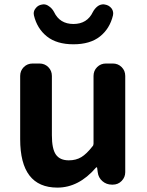

<svg xmlns="http://www.w3.org/2000/svg" viewBox="-20 -853 677 887"><path d="M245.1 13.7Q73.2 13.7 73.2 -210V-502Q73.2 -526.4 89.8 -543Q106.4 -559.6 130.9 -559.6H162.1Q186.5 -559.6 203.1 -543Q219.7 -526.4 219.7 -502V-228.5Q219.7 -165 238.3 -138.7Q256.8 -112.3 297.9 -112.3Q331.1 -112.3 355.5 -127Q379.9 -141.6 407.2 -176.8Q412.1 -181.6 412.1 -189.5V-502Q412.1 -526.4 428.7 -543Q445.3 -559.6 469.7 -559.6H501Q525.4 -559.6 542 -543Q558.6 -526.4 558.6 -502V-57.6Q558.6 -34.2 542 -17.1Q525.4 0 501 0H497.1Q471.7 0 453.1 -16.1Q434.6 -32.2 431.6 -56.6L428.7 -78.1Q427.7 -80.1 425.8 -80.1Q423.8 -80.1 422.9 -78.1Q343.8 13.7 245.1 13.7ZM319.3 -648.4Q242.2 -648.4 196.8 -684.6Q151.4 -720.7 136.7 -782.2Q135.7 -787.1 135.7 -791Q135.7 -803.7 144.5 -814.5Q155.3 -829.1 173.8 -832Q177.7 -833 181.6 -833Q194.3 -833 206.1 -824.2Q220.7 -814.5 229.5 -797.9Q255.9 -742.2 319.3 -742.2Q382.8 -742.2 409.2 -797.9Q418 -814.5 432.6 -825.2Q444.3 -833 458 -833Q460.9 -833 464.8 -832Q483.4 -829.1 495.1 -814.5Q502.9 -803.7 502.9 -791Q502.9 -787.1 502 -782.2Q487.3 -720.7 441.9 -684.6Q396.5 -648.4 319.3 -648.4Z"/></svg>

Font: Gen Jyuu Gothic Bold
Style: Bold
Weight: 700
Designer: [Source Han Sans]
Ryoko NISHIZUKA  (kana & ideographs); Paul D. Hunt (Latin, Greek & Cyrillic); Wenlong ZHANG  (bopomofo
Version: Version 1.002.20150607